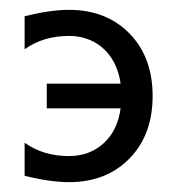

<svg xmlns="http://www.w3.org/2000/svg" viewBox="-20 -365 355 390"><path d="M30 -8V-75Q68 -48 120 -48Q162 -48 190.5 -74Q219 -100 225 -145H75V-195H225Q221 -224 207 -246Q193 -268 170.5 -280Q148 -292 120 -292Q68 -292 30 -265V-332Q82 -345 120 -345Q196 -345 243 -297Q290 -249 290 -170Q290 -91 243 -43Q196 5 120 5Q82 5 30 -8Z"/></svg>

Font: Glametrix
Style: Regular
Weight: 500
Designer: gluk
Foundry: gluk
Version: Version 0.40